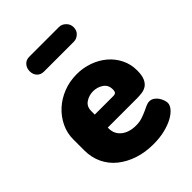

<svg xmlns="http://www.w3.org/2000/svg" viewBox="-206 -799 909 909"><g transform="rotate(-45 248.0 -344.5)"><path d="M257 -482Q300 -482 339 -468Q378 -454 407.5 -429Q437 -404 454.5 -369Q472 -334 472 -292Q472 -259 463.5 -240Q455 -221 441 -212Q427 -203 409.5 -201Q392 -199 375 -199H182V-193Q182 -156 210 -133.5Q238 -111 284 -111Q307 -111 325 -117Q343 -123 357.5 -129.5Q372 -136 384.5 -142Q397 -148 409 -148Q422 -148 433 -140.5Q444 -133 451 -122.5Q458 -112 462 -100.5Q466 -89 466 -80Q466 -66 453 -50Q440 -34 415.5 -20.5Q391 -7 356.5 1.5Q322 10 280 10Q224 10 178 -5.5Q132 -21 98 -48.5Q64 -76 45.5 -115Q27 -154 27 -202V-275Q27 -317 45 -354.5Q63 -392 94 -420.5Q125 -449 167 -465.5Q209 -482 257 -482ZM306 -286Q317 -286 322 -291Q327 -296 327 -310Q327 -340 304.5 -355Q282 -370 254 -370Q227 -370 204.5 -355Q182 -340 182 -310V-286ZM109 -649Q109 -670 122 -684.5Q135 -699 156 -699H356Q374 -699 389 -684.5Q404 -670 404 -649Q404 -627 389 -613.5Q374 -600 356 -600H156Q135 -600 122 -613.5Q109 -627 109 -649Z"/></g></svg>

Font: AkaAcidDosis
Style: ExtraBold
Weight: 800
Designer: Edgar Tolentino, Pablo Impallari, Igino Marini, Aka-Acid
Foundry: Edgar Tolentino, Pablo Impallari, Igino Marini, Aka-Acid
Version: Version 1.007